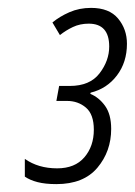

<svg xmlns="http://www.w3.org/2000/svg" viewBox="-20 -876 342 487"><path d="M262 -549Q262 -586 246.5 -607.5Q231 -629 209 -638L210 -641Q251 -651 276.5 -684.5Q302 -718 302 -765Q302 -802 279.5 -829Q257 -856 211 -856Q181 -856 156 -845Q131 -834 113 -819L132 -787Q147 -799 165 -807.5Q183 -816 205 -816Q257 -816 257 -758Q257 -722 232.5 -690Q208 -658 157 -658H130L123 -620H150Q178 -620 198 -603Q218 -586 218 -547Q218 -505 194 -477Q170 -449 125 -449Q77 -449 43 -473V-428Q56 -419 75.5 -414Q95 -409 123 -409Q192 -409 227 -450.5Q262 -492 262 -549Z"/></svg>

Font: Noto Sans Display Condensed Light
Style: Italic
Weight: 300
Width: 3
Designer: Monotype Design team
Foundry: Monotype Imaging Inc.
Version: 1.000